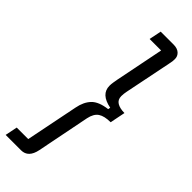

<svg xmlns="http://www.w3.org/2000/svg" viewBox="-340 -783 944 944"><g transform="rotate(45 131.5 -311.0)"><path d="M-34 74H46L101 -200Q110 -247 136 -274Q162 -301 220 -308L222 -320Q143 -335 143 -394Q143 -405 145 -417.5Q147 -430 149 -441L200 -696H120L133 -760H223Q249 -760 263.5 -747Q278 -734 278 -714Q278 -706 277 -697.5Q276 -689 273 -676L224 -434Q220 -415 220 -399Q220 -374 239 -362.5Q258 -351 290 -351L274 -271Q231 -271 208.5 -256Q186 -241 178 -203L123 74Q110 138 60 138H-47Z"/></g></svg>

Font: IBM Plex Sans Condensed Text
Style: Italic
Weight: 450
Width: 3
Italic angle: -11°
Designer: Mike Abbink, Paul van der Laan, Pieter van Rosmalen
Foundry: Bold Monday
Version: Version 1.1